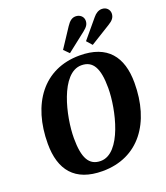

<svg xmlns="http://www.w3.org/2000/svg" viewBox="-162 -1013 978 1133"><g transform="rotate(-20 327.0 -446.5)"><path d="M342 -710 462 -804C486 -823 495 -838 495 -859C495 -885 473 -903 447 -903C425 -903 408 -891 389 -862L310 -742ZM485 -710 613 -789C640 -805 654 -822 654 -847C654 -869 637 -891 607 -891C587 -891 568 -880 552 -860L455 -744ZM286 10C513 10 640 -166 640 -416C640 -580 564 -678 390 -678C163 -678 36 -502 36 -252C36 -88 112 10 286 10ZM296 -50C223 -50 192 -106 192 -230C192 -365 250 -620 380 -620C453 -620 484 -564 484 -440C484 -307 426 -50 296 -50Z"/></g></svg>

Font: Caladea
Style: Bold Italic
Weight: 700
Italic angle: -9°
Designer: Carolina Giovagnoli and Andres Torresi
Foundry: Carolina Giovagnoli & Andres Torresi
Version: Version 1.001;hotconv 1.0.109;makeotfexe 2.5.65596